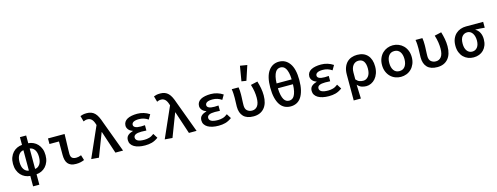

<svg xmlns="http://www.w3.org/2000/svg" viewBox="-20 -1832 7840 3027"><g transform="rotate(-15 3900.0 -318.5)"><path d="M141 -246Q141 -170 171 -127Q201 -84 249 -79V-412Q201 -407 171 -364.5Q141 -322 141 -246ZM459 -246Q459 -322 429 -364.5Q399 -407 351 -412V-79Q399 -84 429 -127Q459 -170 459 -246ZM249 178V8Q206 5 167 -13Q128 -31 98.5 -63Q69 -95 51.5 -141Q34 -187 34 -246Q34 -305 51.5 -350.5Q69 -396 98.5 -428Q128 -460 167 -478Q206 -496 249 -499V-625H351V-499Q394 -496 433 -478Q472 -460 501.5 -428Q531 -396 548.5 -350.5Q566 -305 566 -246Q566 -187 548.5 -141Q531 -95 501.5 -63Q472 -31 433 -13Q394 5 351 8V178Z M996 12Q949 12 916.5 -1Q884 -14 864 -38.5Q844 -63 835 -98.5Q826 -134 826 -179V-400H671V-491H942Q941 -451 940 -408.5Q939 -366 937.5 -324Q936 -282 935 -243Q934 -204 934 -173Q934 -123 956.5 -102.5Q979 -82 1025 -82Q1042 -82 1063.5 -86.5Q1085 -91 1106 -100L1132 -15Q1106 -4 1073.5 4Q1041 12 996 12Z M1369 10 1245 0 1465 -497 1459 -516Q1442 -571 1415 -596Q1388 -621 1350 -621Q1328 -621 1313 -616.5Q1298 -612 1283 -605L1257 -699Q1278 -707 1301 -712.5Q1324 -718 1363 -718Q1404 -718 1436 -706Q1468 -694 1493 -669Q1518 -644 1537.5 -605Q1557 -566 1575 -512L1765 0H1640L1518 -368H1514Z M2125 12Q2069 12 2024 2Q1979 -8 1947 -27Q1915 -46 1897.5 -74Q1880 -102 1880 -138Q1880 -189 1911.5 -216Q1943 -243 1993 -257V-261Q1948 -276 1925.5 -305.5Q1903 -335 1903 -367Q1903 -402 1919.5 -428Q1936 -454 1966 -470.5Q1996 -487 2037.5 -495Q2079 -503 2129 -503Q2183 -503 2233.5 -487.5Q2284 -472 2327 -443L2283 -367Q2215 -414 2134 -414Q2075 -414 2045.5 -397.5Q2016 -381 2016 -351Q2016 -324 2045.5 -309Q2075 -294 2137 -294Q2166 -294 2202 -297V-210Q2160 -213 2121 -213Q1994 -213 1994 -149Q1994 -115 2028 -96Q2062 -77 2137 -77Q2175 -77 2214 -87.5Q2253 -98 2293 -130L2340 -55Q2285 -15 2234.5 -1.5Q2184 12 2125 12Z M2569 10 2445 0 2665 -497 2659 -516Q2642 -571 2615 -596Q2588 -621 2550 -621Q2528 -621 2513 -616.5Q2498 -612 2483 -605L2457 -699Q2478 -707 2501 -712.5Q2524 -718 2563 -718Q2604 -718 2636 -706Q2668 -694 2693 -669Q2718 -644 2737.5 -605Q2757 -566 2775 -512L2965 0H2840L2718 -368H2714Z M3325 12Q3269 12 3224 2Q3179 -8 3147 -27Q3115 -46 3097.5 -74Q3080 -102 3080 -138Q3080 -189 3111.5 -216Q3143 -243 3193 -257V-261Q3148 -276 3125.5 -305.5Q3103 -335 3103 -367Q3103 -402 3119.5 -428Q3136 -454 3166 -470.5Q3196 -487 3237.5 -495Q3279 -503 3329 -503Q3383 -503 3433.5 -487.5Q3484 -472 3527 -443L3483 -367Q3415 -414 3334 -414Q3275 -414 3245.5 -397.5Q3216 -381 3216 -351Q3216 -324 3245.5 -309Q3275 -294 3337 -294Q3366 -294 3402 -297V-210Q3360 -213 3321 -213Q3194 -213 3194 -149Q3194 -115 3228 -96Q3262 -77 3337 -77Q3375 -77 3414 -87.5Q3453 -98 3493 -130L3540 -55Q3485 -15 3434.5 -1.5Q3384 12 3325 12Z M3894 12Q3785 12 3730.5 -44.5Q3676 -101 3676 -204Q3676 -240 3678 -276Q3680 -312 3680 -348Q3680 -377 3678.5 -414Q3677 -451 3670 -491H3782Q3787 -465 3788.5 -436Q3790 -407 3790 -373Q3790 -356 3789 -334.5Q3788 -313 3787 -289.5Q3786 -266 3785 -242Q3784 -218 3784 -196Q3784 -136 3816.5 -109Q3849 -82 3895 -82Q3950 -82 3983 -125Q4016 -168 4016 -261Q4016 -309 4008 -361.5Q4000 -414 3980 -478L4092 -503Q4110 -444 4121 -385Q4132 -326 4132 -266Q4132 -133 4069 -60.5Q4006 12 3894 12ZM3928 -559 3850 -571 3891 -815 4006 -796Z M4500 12Q4446 12 4402 -10Q4358 -32 4327.5 -77.5Q4297 -123 4280 -192.5Q4263 -262 4263 -356Q4263 -537 4327.5 -627.5Q4392 -718 4500 -718Q4608 -718 4672.5 -627Q4737 -536 4737 -356Q4737 -262 4720 -192.5Q4703 -123 4672.5 -77.5Q4642 -32 4598 -10Q4554 12 4500 12ZM4500 -624Q4475 -624 4453.5 -612.5Q4432 -601 4416 -574.5Q4400 -548 4389.5 -504.5Q4379 -461 4377 -396H4623Q4621 -461 4610.5 -504.5Q4600 -548 4584 -574.5Q4568 -601 4546.5 -612.5Q4525 -624 4500 -624ZM4500 -82Q4525 -82 4546.5 -93.5Q4568 -105 4584 -132Q4600 -159 4610.5 -204Q4621 -249 4623 -317H4377Q4379 -249 4389.5 -204Q4400 -159 4416 -132Q4432 -105 4453.5 -93.5Q4475 -82 4500 -82Z M5125 12Q5069 12 5024 2Q4979 -8 4947 -27Q4915 -46 4897.5 -74Q4880 -102 4880 -138Q4880 -189 4911.5 -216Q4943 -243 4993 -257V-261Q4948 -276 4925.5 -305.5Q4903 -335 4903 -367Q4903 -402 4919.5 -428Q4936 -454 4966 -470.5Q4996 -487 5037.5 -495Q5079 -503 5129 -503Q5183 -503 5233.5 -487.5Q5284 -472 5327 -443L5283 -367Q5215 -414 5134 -414Q5075 -414 5045.5 -397.5Q5016 -381 5016 -351Q5016 -324 5045.5 -309Q5075 -294 5137 -294Q5166 -294 5202 -297V-210Q5160 -213 5121 -213Q4994 -213 4994 -149Q4994 -115 5028 -96Q5062 -77 5137 -77Q5175 -77 5214 -87.5Q5253 -98 5293 -130L5340 -55Q5285 -15 5234.5 -1.5Q5184 12 5125 12Z M5482 178V-243Q5482 -310 5500.5 -359Q5519 -408 5550.5 -440Q5582 -472 5625 -487.5Q5668 -503 5717 -503Q5827 -503 5887 -437Q5947 -371 5947 -253Q5947 -190 5929 -140.5Q5911 -91 5881.5 -57.5Q5852 -24 5813.5 -6Q5775 12 5735 12Q5697 12 5659.5 -0.5Q5622 -13 5591 -50Q5593 12 5595 65Q5597 118 5599 178ZM5710 -83Q5759 -83 5793.5 -125.5Q5828 -168 5828 -252Q5828 -326 5800.5 -367Q5773 -408 5713 -408Q5688 -408 5666 -397.5Q5644 -387 5627.5 -367Q5611 -347 5601.5 -317.5Q5592 -288 5592 -249V-136Q5621 -102 5651 -92.5Q5681 -83 5710 -83Z M6300 12Q6252 12 6208 -5Q6164 -22 6130.5 -55Q6097 -88 6077 -136Q6057 -184 6057 -245Q6057 -306 6077 -354Q6097 -402 6130.5 -435Q6164 -468 6208 -485.5Q6252 -503 6300 -503Q6348 -503 6392 -485.5Q6436 -468 6469.5 -435Q6503 -402 6523 -354Q6543 -306 6543 -245Q6543 -184 6523 -136Q6503 -88 6469.5 -55Q6436 -22 6392 -5Q6348 12 6300 12ZM6300 -82Q6360 -82 6392 -126.5Q6424 -171 6424 -245Q6424 -320 6392 -364.5Q6360 -409 6300 -409Q6240 -409 6208 -364.5Q6176 -320 6176 -245Q6176 -171 6208 -126.5Q6240 -82 6300 -82Z M6894 12Q6785 12 6730.5 -44.5Q6676 -101 6676 -204Q6676 -240 6678 -276Q6680 -312 6680 -348Q6680 -377 6678.5 -414Q6677 -451 6670 -491H6782Q6787 -465 6788.5 -436Q6790 -407 6790 -373Q6790 -356 6789 -334.5Q6788 -313 6787 -289.5Q6786 -266 6785 -242Q6784 -218 6784 -196Q6784 -136 6816.5 -109Q6849 -82 6895 -82Q6950 -82 6983 -125Q7016 -168 7016 -261Q7016 -309 7008 -361.5Q7000 -414 6980 -478L7092 -503Q7110 -444 7121 -385Q7132 -326 7132 -266Q7132 -133 7069 -60.5Q7006 12 6894 12Z M7487 12Q7439 12 7396.5 -4.5Q7354 -21 7322 -53Q7290 -85 7271.5 -132Q7253 -179 7253 -240Q7253 -304 7273 -351.5Q7293 -399 7326.5 -430Q7360 -461 7403 -476Q7446 -491 7492 -491H7774V-395Q7732 -399 7698.5 -401.5Q7665 -404 7624 -405V-401Q7667 -377 7690 -331.5Q7713 -286 7713 -223Q7713 -168 7696 -124.5Q7679 -81 7649 -50.5Q7619 -20 7577.5 -4Q7536 12 7487 12ZM7488 -82Q7540 -82 7571.5 -122Q7603 -162 7603 -234Q7603 -267 7595.5 -296.5Q7588 -326 7573.5 -348.5Q7559 -371 7537.5 -384Q7516 -397 7489 -397Q7437 -397 7404.5 -359Q7372 -321 7372 -240Q7372 -166 7404 -124Q7436 -82 7488 -82Z"/></g></svg>

Font: Source Code Pro Semibold
Style: Regular
Weight: 600
Monospace: yes
Designer: Paul D. Hunt, Teo Tuominen
Foundry: Adobe Systems Incorporated
Version: Version 2.030;PS 1.000;hotconv 16.6.51;makeotf.lib2.5.65220